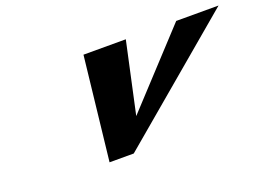

<svg xmlns="http://www.w3.org/2000/svg" viewBox="-82 -704 1219 895"><g transform="rotate(-20 528.0 -256.5)"><path d="M596.3 -513H386.3L329 0H449L1056.3 -513H846.3L519.6 -160Z"/></g></svg>

Font: Hussar
Style: BdWodka
Weight: 700
Foundry: Cannot Into Space Fonts
Version: Version 2.00